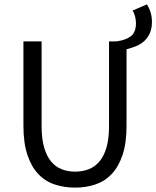

<svg xmlns="http://www.w3.org/2000/svg" viewBox="-20 -845 714 877"><path d="M323 12Q273 12 229.5 -2.5Q186 -17 154.5 -50.5Q123 -84 105 -138Q87 -192 87 -271V-656H170V-269Q170 -210 182 -170Q194 -130 214.5 -106Q235 -82 263 -71.5Q291 -61 323 -61Q356 -61 384 -71.5Q412 -82 433 -106Q454 -130 466 -170Q478 -210 478 -269V-656H511Q553 -661 577 -679Q601 -697 601 -739Q601 -754 597 -769.5Q593 -785 586 -797L651 -825Q662 -808 668 -788Q674 -768 674 -745Q674 -716 665 -695Q656 -674 640.5 -659Q625 -644 603.5 -635Q582 -626 558 -620V-271Q558 -192 540 -138Q522 -84 490.5 -50.5Q459 -17 416 -2.5Q373 12 323 12Z"/></svg>

Font: Pinyin1712
Style: Regular
Weight: 400
Version: Version 1